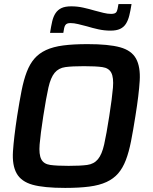

<svg xmlns="http://www.w3.org/2000/svg" viewBox="-20 -912 749 940"><path d="M39 0ZM299 8Q195 8 139.5 -7.5Q84 -23 61.5 -63Q39 -103 43.5 -171Q48 -239 64 -344Q75 -414 85.5 -467.5Q96 -521 111 -560Q126 -599 148.5 -625Q171 -651 205.5 -667Q240 -683 289.5 -689.5Q339 -696 408 -696Q512 -696 568 -680.5Q624 -665 646 -625Q668 -585 664 -517Q660 -449 643 -344Q632 -274 621.5 -220.5Q611 -167 596 -128Q581 -89 558.5 -63Q536 -37 501.5 -21Q467 -5 417.5 1.5Q368 8 299 8ZM316 -100Q374 -100 407 -104.5Q440 -109 459.5 -132.5Q479 -156 490 -205Q501 -254 515 -344Q529 -434 533 -483Q537 -532 525 -555.5Q513 -579 481 -583.5Q449 -588 391 -588Q333 -588 300 -583.5Q267 -579 247.5 -555.5Q228 -532 217 -483Q206 -434 192 -344Q178 -254 174 -205Q170 -156 182 -132.5Q194 -109 226 -104.5Q258 -100 316 -100ZM624 -892Q619 -860 613 -836Q607 -812 596.5 -795.5Q586 -779 568 -770.5Q550 -762 521 -762Q491 -762 461.5 -768.5Q432 -775 406 -783Q383 -789 362.5 -794Q342 -799 325 -799Q315 -799 309 -796.5Q303 -794 299.5 -788.5Q296 -783 294 -774Q292 -765 290 -751H225Q230 -783 235.5 -807Q241 -831 252 -847.5Q263 -864 281 -872.5Q299 -881 329 -881Q359 -881 388 -874.5Q417 -868 444 -860Q466 -854 486.5 -849Q507 -844 524 -844Q545 -844 550.5 -854Q556 -864 560 -892Z"/></svg>

Font: Azeri Sans SemiBold
Style: Italic
Weight: 600
Designer: Hector Gatti & Omnibus-Type (original fonts) / Cristiano Sobral (main changes and remastering)
Foundry: Omnibus-Type
Version: Version 0.07;August 21, 2020;FontCreator 13.0.0.2681 64-bit;